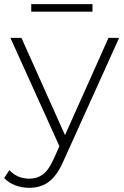

<svg xmlns="http://www.w3.org/2000/svg" viewBox="-47 -704 595 922"><path d="M94 198Q58 198 26.5 186Q-5 174 -27 151L-2 113Q18 134 41.5 144Q65 154 95 154Q131 154 158.5 134Q186 114 210 61L246 -19L253 -28L474 -522H525L257 71Q236 119 211.5 146.5Q187 174 158 186Q129 198 94 198ZM245 13 3 -522H56L276 -31ZM103 -648V-684H397V-648Z"/></svg>

Font: MOST Montserrat Light
Style: Regular
Weight: 300
Designer: Julieta Ulanovsky
Foundry: Julieta Ulanovsky
Version: Version 8.000;March 11, 2024;FontCreator 15.0.0.2926 64-bit